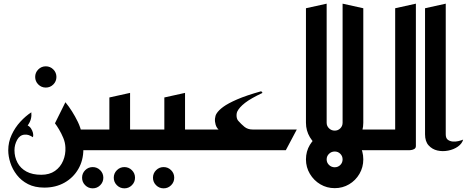

<svg xmlns="http://www.w3.org/2000/svg" viewBox="-20 -820 2548 1048"><path d="M230 -342Q206 -342 189 -359Q172 -376 172 -400Q172 -424 189 -441Q206 -458 230 -458Q254 -458 271 -441Q288 -424 288 -400Q288 -376 271 -359Q254 -342 230 -342Z M364 0V-113H510V0ZM222 204Q170 204 133 185Q96 166 72 135Q48 104 36.5 68.5Q25 33 25 0Q25 -44 43.5 -84Q62 -124 91 -155.5Q120 -187 151 -207Q153 -188 148.5 -170.5Q144 -153 131 -135Q142 -130 149.5 -118.5Q157 -107 160 -94.5Q163 -82 160 -71Q147 -79 137 -82.5Q127 -86 114 -85Q88 -83 73.5 -56.5Q59 -30 59 0Q59 37 75.5 68Q92 99 124.5 116.5Q157 134 205 134Q250 134 280 113Q310 92 324.5 57.5Q339 23 337 -15Q336 -42 325.5 -67Q315 -92 302.5 -113Q290 -134 280 -147L337 -262Q375 -216 405 -154.5Q435 -93 435 -5Q435 55 407.5 102.5Q380 150 332 177Q284 204 222 204Z M659 208Q635 208 618 191Q601 174 601 150Q601 126 618 109Q635 92 659 92Q683 92 700 109Q717 126 717 150Q717 174 700 191Q683 208 659 208ZM486 208Q462 208 445 191Q428 174 428 150Q428 126 445 109Q462 92 486 92Q510 92 527 109Q544 126 544 150Q544 174 527 191Q510 208 486 208Z M590 0V-113H810V0ZM470 0V-113H577V-288L690 -313V-23Q690 -11 680 -6Q670 -1 660 -0.5Q650 0 650 0Z M873 208Q849 208 832 191Q815 174 815 150Q815 126 832 109Q849 92 873 92Q897 92 914 109Q931 126 931 150Q931 174 914 191Q897 208 873 208Z M890 0V-113H1110V0ZM770 0V-113H877V-288L990 -313V-23Q990 -11 980 -6Q970 -1 960 -0.5Q950 0 950 0Z M1063 0V-113H1173Q1162 -123 1157 -139.5Q1152 -156 1153.5 -172.5Q1155 -189 1162 -200Q1173 -218 1199 -237Q1225 -256 1274.5 -277.5Q1324 -299 1406 -322L1413 -313Q1349 -283 1317.5 -258.5Q1286 -234 1275 -211Q1270 -199 1271.5 -183.5Q1273 -168 1282 -159Q1296 -143 1314 -128Q1332 -113 1360 -113H1600L1540 0Z M1763 -93 1650 -150V-775L1763 -800Z M1800 0 1850 -113H2070V0ZM1807 7Q1764 7 1728.5 -14Q1693 -35 1671.5 -71Q1650 -107 1650 -150H1763Q1763 -132 1776 -119.5Q1789 -107 1807 -107Q1825 -107 1837.5 -119.5Q1850 -132 1850 -150H1963Q1963 -107 1942 -71Q1921 -35 1885.5 -14Q1850 7 1807 7ZM1850 -100V-800L1963 -775V-150ZM1807 207Q1764 207 1728.5 186Q1693 165 1671.5 129Q1650 93 1650 50Q1650 6 1671.5 -29.5Q1693 -65 1728.5 -86Q1764 -107 1807 -107Q1850 -107 1885.5 -86Q1921 -65 1942 -29.5Q1963 6 1963 50Q1963 93 1942 129Q1921 165 1885.5 186Q1850 207 1807 207ZM1807 93Q1825 93 1837.5 80.5Q1850 68 1850 50Q1850 32 1837.5 19.5Q1825 7 1807 7Q1789 7 1776 19.5Q1763 32 1763 50Q1763 68 1776 80.5Q1789 93 1807 93Z M2030 0V-113H2137V-775L2250 -800V-23Q2250 -11 2240 -6Q2230 -1 2220 -0.5Q2210 0 2210 0Z M2508 -58Q2502 -36 2479.5 -20Q2457 -4 2426.5 2Q2396 8 2367.5 1.5Q2339 -5 2319.5 -26.5Q2300 -48 2300 -87V-775L2413 -800V-87Q2413 -66 2424 -57.5Q2435 -49 2451 -47.5Q2467 -46 2483 -50Q2499 -54 2508 -58Z"/></svg>

Font: Reem Kufi Fun Medium
Style: Regular
Weight: 500
Designer: Khaled Hosny
Version: Version 1.005